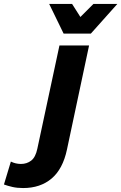

<svg xmlns="http://www.w3.org/2000/svg" viewBox="-184 -755 614 972"><path d="M-164 179 -129 63Q-117 69 -104 72Q-91 75 -78 75Q-48 75 -26 58Q-4 41 5 -2L117 -525H267L155 2Q134 101 77 149Q20 197 -67 197Q-97 197 -121 191.5Q-145 186 -164 179ZM65 -735H181L223 -669L289 -735H410L276 -585H138Z"/></svg>

Font: Radio Canada
Style: Italic
Weight: 400
Italic angle: -12°
Designer: Charles Daoud, Etienne Aubert Bonn, Alexandre Saumier Demers, Jacques Le Bailly
Foundry: Radio-Canada
Version: Version 2.104;gftools[0.9.28.dev5+ged2979d]